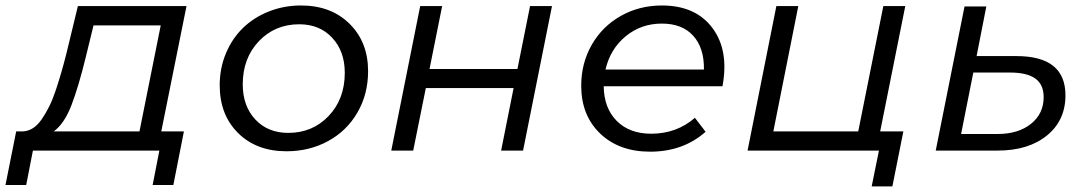

<svg xmlns="http://www.w3.org/2000/svg" viewBox="-88 -549 3953 700"><path d="M7.5 125.5H-68L-29 -70H-3.5Q15.5 -71 32.8 -82.2Q50 -93.5 64.5 -114.8Q79 -136 91.2 -160.5Q103.5 -185 115 -219.2Q126.5 -253.5 135.2 -283.8Q144 -314 154 -353.5L196 -527H592L500 -70H582.5L544 125.5H468.5L493 0H32ZM225 -342Q198.5 -233 172.5 -165.5Q146.5 -98 108 -70H420.5L498 -456.5H253Z M1009.5 -529Q1119 -529 1186.5 -462.2Q1254 -395.5 1254 -289.5Q1254 -205.5 1215 -138.5Q1176 -71.5 1108 -34.5Q1040 2.5 956.5 2.5Q847 2.5 780 -64Q713 -130.5 713 -238Q713 -300.5 735.8 -354.8Q758.5 -409 798 -447.2Q837.5 -485.5 892.2 -507.2Q947 -529 1009.5 -529ZM1003 -460.5Q914.5 -460.5 855.8 -398.8Q797 -337 797 -241.5Q797 -162.5 842.8 -113.5Q888.5 -64.5 963 -64.5Q1051.5 -64.5 1110.2 -126.2Q1169 -188 1169 -283.5Q1169 -362 1123.2 -411.2Q1077.5 -460.5 1003 -460.5Z M1418.5 0H1338.5L1444 -527H1524L1478 -297.5H1798.5L1844.5 -527H1924.5L1819 0H1739L1784.5 -228H1464.5Z M2282.5 4Q2169 4 2100 -62.2Q2031 -128.5 2031 -236.5Q2031 -318.5 2069.5 -385.8Q2108 -453 2175.5 -491Q2243 -529 2325 -529Q2448 -529 2509.2 -447.2Q2570.5 -365.5 2546 -234.5H2113Q2114 -155 2160.5 -108.2Q2207 -61.5 2286 -61.5Q2379 -61.5 2445.5 -119.5L2484.5 -68.5Q2402.5 4 2282.5 4ZM2325 -463Q2249.5 -463 2193.2 -416.8Q2137 -370.5 2119.5 -295.5H2478.5Q2479.5 -374.5 2439.2 -418.8Q2399 -463 2325 -463Z M3165.5 130.5H3090L3116.5 0H2637.5L2742.5 -527H2822.5L2731.5 -70H3041L3132.5 -527H3212.5L3121 -70H3205.5Z M3472.5 -344.5H3618Q3796.5 -344.5 3796.5 -201.5Q3796.5 -110 3729 -55Q3661.5 0 3549 0H3323.5L3428.5 -525.5H3508ZM3416 -60.5H3549Q3624.5 -60.5 3670.8 -97.5Q3717 -134.5 3717 -195Q3717 -240.5 3686.8 -262.5Q3656.5 -284.5 3594.5 -284.5H3460.5Z"/></svg>

Font: Argentum Sans Light
Style: Italic
Weight: 300
Italic angle: -11.3°
Designer: Julieta Ulanovsky (font), Owen Earl (portions from Jones font), Cristiano Sobral (main changes and remaster)
Foundry: Julieta Ulanovsky (font), Owen Earl (portions from Jones font), Cristiano Sobral (main changes and remaster)
Version: Version 3.127